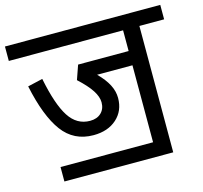

<svg xmlns="http://www.w3.org/2000/svg" viewBox="-125 -775 1020 966"><g transform="rotate(-15 385.5 -291.5)"><path d="M661.1 -583V75.2H94.2V0H576.2V-400.9H392.1Q429.2 -363.8 446.5 -329.8Q463.9 -295.9 463.9 -261.2Q463.9 -194.3 418 -153.1Q372.1 -111.8 296.9 -111.8Q194.8 -111.8 135.5 -191.9Q76.2 -272 42 -434.1L120.1 -452.1Q147.9 -313 189 -249.5Q230 -186 298.8 -186Q335 -186 356.4 -206.5Q377.9 -227.1 377.9 -261.2Q377.9 -290 356 -324Q334 -357.9 287.1 -400.9L313 -475.1H576.2V-583H-19V-658.2H790V-583Z"/></g></svg>

Font: Sarala
Style: Regular
Weight: 400
Designer: Andres Torresi
Foundry: Huerta Tipografica
Version: Version 1.004;PS 001.003;hotconv 1.0.70;makeotf.lib2.5.58329